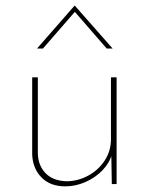

<svg xmlns="http://www.w3.org/2000/svg" viewBox="-20 -652 527 680"><path d="M211 8Q158 8 127 -23.5Q96 -55 94 -105V-378H114V-108Q115 -67 140.5 -39.5Q166 -12 215 -10Q255 -10 291.5 -29.5Q328 -49 350.5 -83Q373 -117 373 -160V-378H393V0H376L374 -116L377 -107Q368 -75 343 -49Q318 -23 283 -7.5Q248 8 211 8ZM358 -480 239 -617 252 -618 132 -480H111L244 -632H245L379 -480Z"/></svg>

Font: Josefin Sans Thin Thin
Style: Regular
Weight: 250
Version: Version 2.001